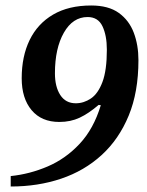

<svg xmlns="http://www.w3.org/2000/svg" viewBox="-20 -666 535 699"><path d="M19 13V-25Q88 -32 153.5 -60Q219 -88 270 -142.5Q321 -197 347 -283L339 -284Q303 -253 270 -237.5Q237 -222 196 -222Q131 -222 95 -265Q59 -308 59 -381Q59 -461 88 -520.5Q117 -580 173.5 -613Q230 -646 312 -646Q375 -646 412.5 -619Q450 -592 467 -547Q484 -502 484 -447Q484 -331 448.5 -245Q413 -159 350 -101.5Q287 -44 202.5 -15.5Q118 13 19 13ZM256 -290Q285 -290 311 -307.5Q337 -325 353 -367.5Q369 -410 369 -485Q369 -537 353 -570.5Q337 -604 299 -604Q245 -604 212.5 -547Q180 -490 180 -399Q180 -350 199.5 -320Q219 -290 256 -290Z"/></svg>

Font: STIX Two Text SemiBold
Style: Italic
Weight: 600
Italic angle: -12°
Designer: Ross Mills, John Hudson & Paul Hanslow, Tiro Typeworks Ltd; with prior portions MicroPress Inc. and Coen Hoffman, Elsevi
Foundry: Tiro Typeworks Ltd
Version: Version 2.13 b171